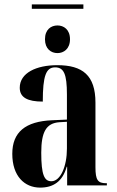

<svg xmlns="http://www.w3.org/2000/svg" viewBox="-20 -845 533 875"><path d="M125 -805H360V-825H125ZM242 -603C270 -603 299 -622 299 -666C299 -711 270 -729 242 -729C213 -729 185 -711 185 -666C185 -622 213 -603 242 -603ZM163 10C222 10 265 -17 284 -85H286V0H467V-10H464C426 -10 415 -24 415 -83V-377C415 -502 356 -548 241 -548C146 -548 70 -513 70 -445C70 -401 105 -382 175 -382C175 -500 190 -538 231 -538C271 -538 285 -508 285 -414V-300L218 -297C96 -292 36 -243 36 -144C36 -42 92 10 163 10ZM214 -19C182 -19 168 -48 168 -149C168 -243 190 -284 251 -288L285 -290V-168C285 -87 256 -19 214 -19Z"/></svg>

Font: Noto Serif Display ExtraCondensed
Style: Bold
Weight: 700
Width: 2
Designer: Monotype Design Team
Foundry: Monotype Imaging Inc.
Version: Version 2.009